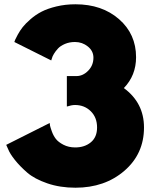

<svg xmlns="http://www.w3.org/2000/svg" viewBox="-20 -860 713 896"><path d="M47 -664Q48 -668 50.5 -674Q53 -680 63 -698.5Q73 -717 86 -733.5Q99 -750 122.5 -770.5Q146 -791 174 -805.5Q202 -820 243.5 -830Q285 -840 332 -840Q456 -840 535.5 -770.5Q615 -701 615 -593Q615 -508 558 -449Q652 -380 652 -265Q652 -142 560.5 -63Q469 16 332 16Q260 16 200.5 -4.5Q141 -25 107 -54.5Q73 -84 49.5 -113.5Q26 -143 18 -164L9 -184L212 -286Q212 -281 213.5 -273.5Q215 -266 222 -246.5Q229 -227 240.5 -212Q252 -197 276 -184.5Q300 -172 331 -172Q375 -172 404 -196Q433 -220 433 -265Q433 -312 403.5 -341Q374 -370 330 -370Q321 -370 311.5 -368Q302 -366 297 -364L292 -363V-505H337Q367 -505 391.5 -530Q416 -555 416 -591Q416 -622 390 -643Q364 -664 330 -664Q304 -664 283 -655Q262 -646 250.5 -633.5Q239 -621 231.5 -608.5Q224 -596 222 -587L219 -578Z"/></svg>

Font: Spartan MB
Style: Regular
Weight: 900
Designer: Matt Bailey
Foundry: Matt Bailey
Version: Version 001.001